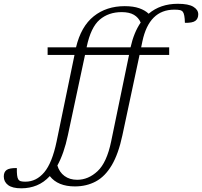

<svg xmlns="http://www.w3.org/2000/svg" viewBox="-178 -762 1067 1014"><path d="M715.5 -512V-472H559L468.5 -48Q447.5 51 412.2 110.5Q377 170 328 196.2Q279 222.5 217.5 222.5Q127.5 222.5 85 168Q54 201.5 16.2 217Q-21.5 232.5 -65.5 232.5Q-113 232.5 -135.5 215.2Q-158 198 -158 170Q-158 146.5 -143.2 135.8Q-128.5 125 -89 125.5Q-90 172 -81.5 185Q-76.5 193 -67.5 195.2Q-58.5 197.5 -44 197.5Q14 197.5 55.8 147.8Q97.5 98 121 -15L215.5 -472H73.5V-512H223.5Q250 -622.5 317 -676Q384 -729.5 480.5 -729.5Q526.5 -729.5 557.5 -718.5Q588.5 -707.5 607 -689.5Q669 -742 761 -742Q817.5 -742 843.2 -726.2Q869 -710.5 869 -686.5Q869 -663.5 853.8 -652Q838.5 -640.5 798.5 -641.5Q797.5 -686.5 788 -699Q782.5 -706.5 771.8 -708.8Q761 -711 742.5 -711Q609.5 -711 574 -543.5L567.5 -512ZM280 -515 279.5 -512H511.5Q529 -590.5 565 -643Q553.5 -669.5 529.2 -683.8Q505 -698 464.5 -698Q395 -698 348.2 -657.8Q301.5 -617.5 280 -515ZM180.5 -48Q160 49 125 112Q135.5 147.5 162.8 167.5Q190 187.5 229.5 187.5Q288.5 187.5 337.2 142Q386 96.5 409 -15L503.5 -472H271Z"/></svg>

Font: Newsreader 6pt Light
Style: Italic
Weight: 300
Italic angle: -17°
Designer: Hugues Gentile
Foundry: Production Type
Version: Version 1.003; ttfautohint (v1.8.3)